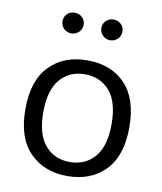

<svg xmlns="http://www.w3.org/2000/svg" viewBox="-81 -772 711 842"><g transform="rotate(10 275.0 -350.5)"><path d="M275.4 -509.8C205.6 -509.8 149.4 -488.3 107.4 -444.8C64.9 -401.4 43.9 -337.4 43.9 -252.4C43.9 -167.5 64.9 -103.5 107.4 -60.1C149.9 -16.6 205.6 5.4 275.4 5.4C345.2 5.4 401.4 -16.6 443.8 -60.1C485.8 -103.5 506.8 -167.5 506.8 -252.4C506.8 -337.4 485.8 -401.4 443.8 -444.8C401.9 -488.3 345.7 -509.8 275.4 -509.8ZM275.4 -447.8C320.8 -447.8 357.9 -431.6 385.7 -399.9C413.6 -367.7 427.7 -318.4 427.7 -252.4C427.7 -186.5 413.6 -137.2 385.7 -105.5C357.9 -73.2 320.8 -57.1 275.4 -57.1C230 -57.1 193.4 -73.2 165.5 -105.5C137.7 -137.2 123.5 -186.5 123.5 -252.4C123.5 -318.4 137.7 -367.7 165.5 -399.9C193.4 -431.6 230 -447.8 275.4 -447.8ZM137.2 -660.2C137.2 -634.8 157.2 -613.8 184.1 -613.8C210.9 -613.8 231.4 -634.8 231.4 -660.2C231.4 -686 210.9 -706.1 184.1 -706.1C157.2 -706.1 137.2 -686 137.2 -660.2ZM310.1 -660.2C310.1 -634.8 331.1 -613.8 356.9 -613.8C383.8 -613.8 404.3 -634.8 404.3 -660.2C404.3 -686 383.8 -706.1 356.9 -706.1C331.1 -706.1 310.1 -686 310.1 -660.2Z"/></g></svg>

Font: Estedad Regular
Style: Regular
Weight: 400
Designer: Amin Abedi
Version: Version 7.3